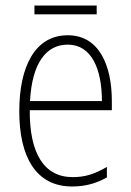

<svg xmlns="http://www.w3.org/2000/svg" viewBox="-20 -667 475 697"><path d="M331 -647H105V-615H331ZM226 -539C108 -539 50 -427 50 -263C50 -98 110 10 242 10C291 10 331 -2 368 -23V-61C324 -35 288 -24 244 -24C140 -24 87 -110 88 -267H386V-300C386 -428 341 -539 226 -539ZM226 -505C313 -505 350 -415 350 -300H89C96 -437 147 -505 226 -505Z"/></svg>

Font: Noto Sans Malayalam Condensed ExtraLight
Style: Regular
Weight: 200
Width: 3
Designer: Jelle Bosma - Monotype Design Team
Foundry: Monotype Imaging Inc.
Version: Version 2.104